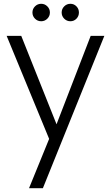

<svg xmlns="http://www.w3.org/2000/svg" viewBox="-20 -735 585 1012"><path d="M530 -546 206 257H133L239 -3L15 -546H92L278 -80L458 -546ZM151 -669Q151 -688 164.5 -701.5Q178 -715 197 -715Q216 -715 229.5 -701.5Q243 -688 243 -669Q243 -650 229.5 -636.5Q216 -623 197 -623Q178 -623 164.5 -636.5Q151 -650 151 -669ZM305 -669Q305 -688 318.5 -701.5Q332 -715 351 -715Q370 -715 383 -701.5Q396 -688 396 -669Q396 -650 383 -636.5Q370 -623 351 -623Q332 -623 318.5 -636.5Q305 -650 305 -669Z"/></svg>

Font: Poppins-Tabular Light
Style: Regular
Weight: 300
Designer: Ninad Kale (Devanagari), Jonny Pinhorn (Latin)
Foundry: Indian Type Foundry
Version: Version 4.004